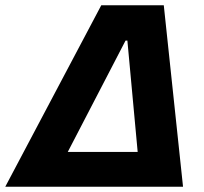

<svg xmlns="http://www.w3.org/2000/svg" viewBox="-65 -708 773 728"><path d="M-45 0 319 -688H556L629 0ZM192 -132H457L418 -554H411Z"/></svg>

Font: Saira
Style: Bold Italic
Weight: 700
Italic angle: -12°
Designer: Hector Gatti with collaboration of the Omnibus-Type team
Foundry: Omnibus-Type
Version: Version 1.100; ttfautohint (v1.8.3)